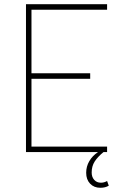

<svg xmlns="http://www.w3.org/2000/svg" viewBox="-20 -720 595 909"><path d="M388 98Q388 68 403 42.5Q418 17 444 0H103V-700H487V-674H129V-373H407V-347H129V-26H487V0H470Q442 23 428 45Q414 67 414 97Q414 118 426 131.5Q438 145 458 145Q473 145 487 137L495 159Q479 169 455 169Q425 169 406.5 149.5Q388 130 388 98Z"/></svg>

Font: Haskoy Thin
Style: Regular
Weight: 100
Designer: Ertekin Erdin
Foundry: Ertekin Erdin
Version: Version 2.000; ttfautohint (v1.8.4.7-5d5b)